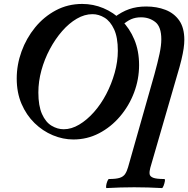

<svg xmlns="http://www.w3.org/2000/svg" viewBox="-20 -696 957 976"><path d="M522 260Q518 260 519.5 248.5Q521 237 525.5 225.5Q530 214 534 214Q570 214 588.5 208Q607 202 616 188.5Q625 175 631 154L765 -318Q782 -380 791 -422.5Q800 -465 800 -496Q800 -560 769.5 -584Q739 -608 697 -608Q669 -608 647 -598.5Q625 -589 599 -566L560 -607Q598 -636 636.5 -649.5Q675 -663 723 -663Q777 -663 821 -646Q865 -629 891 -592Q917 -555 917 -493Q917 -474 913.5 -449.5Q910 -425 902 -391.5Q894 -358 880 -312L744 157Q739 176 740.5 188.5Q742 201 758.5 207.5Q775 214 815 214Q820 214 818 225.5Q816 237 811.5 248.5Q807 260 803 260Q768 258 732.5 257Q697 256 662 256Q628 256 592.5 257Q557 258 522 260ZM353 13Q300 13 248.5 -8.5Q197 -30 155.5 -70.5Q114 -111 89.5 -168Q65 -225 65 -297Q65 -367 89.5 -434.5Q114 -502 158.5 -556.5Q203 -611 264 -643.5Q325 -676 398 -676Q454 -676 505.5 -654.5Q557 -633 598 -592.5Q639 -552 663 -494.5Q687 -437 687 -365Q687 -293 661.5 -225.5Q636 -158 590 -104Q544 -50 483.5 -18.5Q423 13 353 13ZM304 -39Q343 -39 382.5 -62.5Q422 -86 457.5 -126Q493 -166 520 -217.5Q547 -269 563 -326Q579 -383 579 -438Q579 -506 560 -547Q541 -588 511.5 -606Q482 -624 450 -624Q410 -624 370.5 -601Q331 -578 296 -538Q261 -498 233.5 -446.5Q206 -395 190.5 -338.5Q175 -282 175 -226Q175 -158 193.5 -116.5Q212 -75 242 -57Q272 -39 304 -39Z"/></svg>

Font: Junicode VF
Style: Italic
Weight: 400
Italic angle: -11°
Designer: Peter S. Baker
Version: Version 2.209